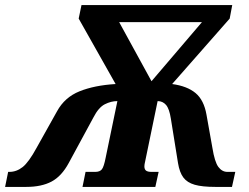

<svg xmlns="http://www.w3.org/2000/svg" viewBox="-59 -734 979 754"><path d="M-27 -59H-22Q6 -59 30 -78Q54 -97 85 -154L165 -297Q195 -352 253.5 -375.5Q312 -399 395 -404L250 -661L261 -714H853L843 -661L617 -404Q676 -396 709 -368.5Q742 -341 752 -283L775 -154Q784 -98 798.5 -78.5Q813 -59 834 -59H865L852 0H787Q735 0 705.5 -8.5Q676 -17 661 -37Q646 -57 640 -94L612 -268Q606 -307 593 -322Q580 -337 560 -337L511 -100Q508 -88 508 -81Q508 -69 514.5 -64Q521 -59 536 -59H564L551 0H265L277 -59H315Q333 -59 341 -69Q349 -79 356 -115L402 -337Q377 -337 352.5 -324.5Q328 -312 308 -273L211 -94Q183 -42 143.5 -21Q104 0 44 0H-39ZM734 -647H409L536 -415Z"/></svg>

Font: Noto Serif NarrowBlack
Style: Italic
Weight: 900
Width: 4
Italic angle: -12°
Designer: Monotype Design Team
Foundry: Monotype Imaging Inc.
Version: Version 1.001